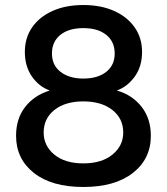

<svg xmlns="http://www.w3.org/2000/svg" viewBox="-20 -734 664 765"><path d="M312 11Q186 11 115 -45Q44 -101 44 -193Q44 -261 80 -307.5Q116 -354 177 -373V-374Q135 -389 107 -429.5Q79 -470 79 -527Q79 -583 108 -625Q137 -667 189.5 -690.5Q242 -714 312 -714Q382 -714 434.5 -690.5Q487 -667 516.5 -625Q546 -583 546 -527Q546 -469 517 -429Q488 -389 447 -374V-373Q508 -355 544.5 -308Q581 -261 581 -193Q581 -101 509.5 -45Q438 11 312 11ZM312 -421Q369 -421 403 -447.5Q437 -474 437 -521Q437 -568 403.5 -595Q370 -622 312 -622Q254 -622 220.5 -595Q187 -568 187 -521Q187 -474 221.5 -447.5Q256 -421 312 -421ZM312 -83Q385 -83 428 -118Q471 -153 471 -206Q471 -262 427.5 -296Q384 -330 312 -330Q240 -330 197 -296Q154 -262 154 -206Q154 -153 196.5 -118Q239 -83 312 -83Z"/></svg>

Font: Prodigy Sans Medium
Style: Regular
Weight: 500
Designer: Wei Huang
Foundry: Wei Huang
Version: Version 1.003; ttfautohint (v1.8.3)